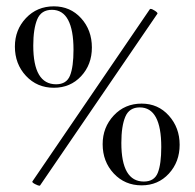

<svg xmlns="http://www.w3.org/2000/svg" viewBox="-20 -580 614 606"><path d="M27 -433Q27 -486 62 -523Q97 -560 150 -560Q202 -560 236 -522.5Q270 -485 270 -430Q270 -376 236 -339.5Q202 -303 150 -303Q97 -303 62 -340.5Q27 -378 27 -433ZM212 -423Q212 -485 195 -517Q178 -549 144 -549Q110 -549 97.5 -519Q85 -489 85 -436Q85 -314 157 -314Q190 -314 201 -341.5Q212 -369 212 -423ZM304 -125Q304 -178 339 -215.5Q374 -253 427 -253Q479 -253 513 -215Q547 -177 547 -123Q547 -69 513 -32Q479 5 427 5Q374 5 339 -32.5Q304 -70 304 -125ZM489 -116Q489 -241 421 -241Q388 -241 375.5 -211.5Q363 -182 363 -129Q363 -7 434 -7Q467 -7 478 -34.5Q489 -62 489 -116ZM105 6Q100 6 90.5 1Q81 -4 82 -7L453 -551L455 -552Q460 -552 469 -546Q478 -540 477 -537L106 6Z"/></svg>

Font: Cormorant
Style: Regular
Weight: 400
Designer: Christian Thalmann (Catharsis Fonts)
Foundry: Catharsis Fonts
Version: Version 4.000